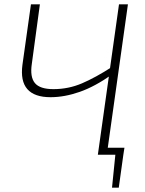

<svg xmlns="http://www.w3.org/2000/svg" viewBox="-20 -710 667 881"><path d="M163 -690 126 -417Q117 -357 140 -329Q163 -301 225 -301Q294 -301 356 -327.5Q418 -354 494 -403L495 -369Q416 -313 346 -288.5Q276 -264 212 -264Q138 -264 105.5 -301Q73 -338 83 -413L122 -690ZM567 -690 470 0H429L526 -690ZM551 -32 546 0H440L444 -32ZM510 -7 546 0 525 151H494Z"/></svg>

Font: Exo 2 ExtraLight
Style: Italic
Weight: 250
Italic angle: -8°
Designer: Natanael Gama
Foundry: Natanael Gama
Version: Version 2.010